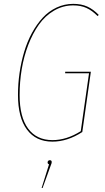

<svg xmlns="http://www.w3.org/2000/svg" viewBox="-20 -710 533 975"><path d="M352.1 -690.4Q392.6 -690.4 423.1 -676.8Q453.6 -663.1 481.4 -634.3L475.6 -628.4Q448.2 -656.2 419.4 -669.4Q390.6 -682.6 352.1 -682.6Q299.8 -682.6 254.6 -656.2Q209.5 -629.9 177.7 -585.2Q146 -540.5 123.5 -481.9Q101.1 -423.3 90.3 -358.6Q79.6 -293.9 79.6 -227.5Q79.6 -115.7 122.8 -57.1Q166 1.5 246.6 1.5Q318.4 1.5 390.1 -43.9L432.1 -337.9H311V-345.7H441.4L397.9 -39.6Q322.3 9.3 246.1 9.3Q162.6 9.3 116.9 -51.8Q71.3 -112.8 71.3 -228Q71.3 -284.2 79.3 -339.6Q87.4 -395 102.8 -446.8Q118.2 -498.5 142.3 -542.7Q166.5 -586.9 196.8 -619.9Q227.1 -652.8 267.1 -671.6Q307.1 -690.4 352.1 -690.4ZM232.9 103.5Q242.7 103.5 242.7 113.3Q242.7 118.7 237.8 129.9L196.3 244.6H191.4L229 124.5Q221.7 122.1 221.7 114.7Q221.7 109.9 224.9 106.7Q228 103.5 232.9 103.5Z"/></svg>

Font: Fira Sans Compressed Eight
Style: Italic
Weight: 100
Width: 3
Italic angle: -8°
Designer: Carrois Corporate & Edenspiekermann AG
Foundry: Carrois Corporate GbR & Edenspiekermann AG
Version: Version 4.203;PS 004.203;hotconv 1.0.88;makeotf.lib2.5.64775